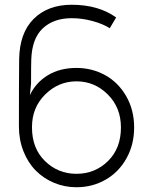

<svg xmlns="http://www.w3.org/2000/svg" viewBox="-20 -766 630 803"><path d="M299.8 -425.8Q224.6 -425.8 169.2 -371.1Q113.8 -316.4 113.8 -234.9V-232.9Q113.8 -145.5 168.2 -92.3Q222.7 -39.1 299.8 -39.1Q377.4 -39.1 431.6 -92.3Q485.8 -145.5 485.8 -232.9Q485.8 -315.9 430.9 -370.8Q376 -425.8 299.8 -425.8ZM59.1 -237.8V-245.1Q59.1 -422.9 60.1 -517.1Q61.5 -627.9 120.8 -687Q180.2 -746.1 279.8 -746.1Q392.1 -746.1 465.8 -692.9L439 -647.9Q411.1 -666 367.2 -678Q323.2 -689.9 279.8 -689.9Q204.6 -689.9 159.2 -647.7Q113.8 -605.5 110.8 -517.1Q109.9 -495.1 109.9 -417L105 -368.2Q130.4 -421.4 180.7 -451.7Q231 -481.9 299.8 -481.9Q364.7 -481.9 419.7 -451.7Q474.6 -421.4 507.8 -363.8Q541 -306.2 541 -232.9Q541 -160.6 508.5 -103Q476.1 -45.4 421.1 -14.2Q366.2 17.1 299.8 17.1Q250 17.1 205.8 -1.5Q161.6 -20 129.2 -53Q96.7 -85.9 77.9 -133.8Q59.1 -181.6 59.1 -237.8Z"/></svg>

Font: Kreadon Light
Style: Regular
Weight: 300
Designer: kohakuno
Foundry: StudioGnu
Version: Version 1.000;Glyphs 3.1.2 (3151)